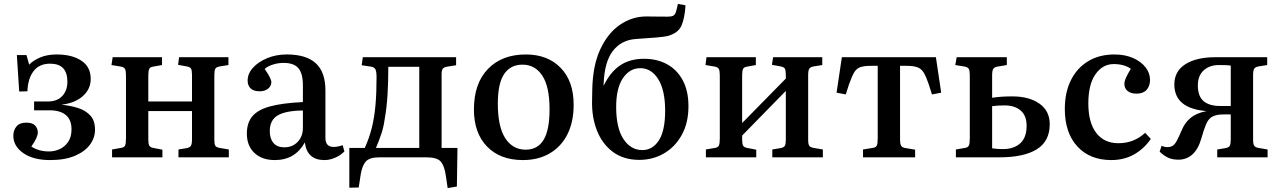

<svg xmlns="http://www.w3.org/2000/svg" viewBox="-20 -803 6534 980"><path d="M235 14Q150 14 99 -21.5Q48 -57 48 -110Q48 -138 64 -157.5Q80 -177 114 -177Q146 -177 159.5 -162Q173 -147 173 -127Q173 -102 140 -55Q178 -30 230 -30Q259 -30 285 -42Q311 -54 328 -79Q345 -104 345 -143Q345 -192 316 -216Q287 -240 233 -240H154V-285H224Q272 -285 298 -313Q324 -341 324 -386Q324 -478 236 -478Q180 -478 151 -439.5Q122 -401 120 -337L78 -336L66 -522H115L129 -473Q150 -495 185.5 -510Q221 -525 270 -525Q347 -525 395 -493.5Q443 -462 443 -400Q443 -349 404 -313.5Q365 -278 297 -269V-268Q339 -264 377.5 -252Q416 -240 440.5 -214Q465 -188 465 -141Q465 -100 439.5 -65Q414 -30 363 -8Q312 14 235 14Z M552 0V-40L597 -48Q613 -50 618 -59.5Q623 -69 623 -96V-418Q623 -442 618 -451Q613 -460 598 -463L549 -471L555 -511H807V-471L762 -463Q747 -461 742 -451.5Q737 -442 737 -418V-285H960V-421Q960 -444 955 -452.5Q950 -461 933 -464L889 -472L894 -511H1146V-471L1102 -464Q1084 -461 1079 -452Q1074 -443 1074 -419V-90Q1074 -67 1079 -59Q1084 -51 1101 -48L1148 -40V0H891V-40L933 -47Q949 -50 954.5 -59Q960 -68 960 -92V-236H737V-91Q737 -68 742 -59.5Q747 -51 762 -48L809 -39V0Z M1383 14Q1317 14 1278.5 -22.5Q1240 -59 1240 -121Q1240 -176 1268 -209.5Q1296 -243 1358.5 -260Q1421 -277 1526 -282V-368Q1526 -428 1503 -455Q1480 -482 1427 -482Q1399 -482 1371.5 -473Q1344 -464 1331 -451Q1349 -425 1357 -409Q1365 -393 1365 -384Q1365 -364 1348.5 -350.5Q1332 -337 1305 -337Q1275 -337 1259.5 -351.5Q1244 -366 1244 -392Q1244 -427 1271 -457Q1298 -487 1343.5 -506Q1389 -525 1444 -525Q1543 -525 1592 -480Q1641 -435 1641 -341V-99Q1641 -53 1683 -53Q1704 -53 1729 -62L1738 -30Q1717 -9 1689.5 2.5Q1662 14 1636 14Q1547 14 1536 -76Q1486 14 1383 14ZM1431 -51Q1473 -51 1499.5 -79Q1526 -107 1526 -150V-239Q1438 -238 1397.5 -214Q1357 -190 1357 -134Q1357 -95 1376 -73Q1395 -51 1431 -51Z M2265 157 2255 90Q2248 43 2229.5 21.5Q2211 0 2155 0H1918Q1865 0 1846.5 22Q1828 44 1821 88L1811 154L1763 155V-48H1842Q1865 -99 1878 -151.5Q1891 -204 1896.5 -266.5Q1902 -329 1902 -410Q1902 -437 1896.5 -448.5Q1891 -460 1873 -463L1826 -470L1832 -511H2308V-470L2264 -463Q2245 -460 2239.5 -451.5Q2234 -443 2234 -425V-48H2315L2312 149ZM1899 -48H2120V-462H1962Q1962 -385 1958 -319.5Q1954 -254 1944 -198Q1938 -155 1927.5 -123Q1917 -91 1899 -48Z M2649 14Q2533 14 2466 -55Q2399 -124 2399 -244Q2399 -377 2470.5 -451Q2542 -525 2664 -525Q2775 -525 2841.5 -457Q2908 -389 2908 -268Q2908 -181 2876.5 -118Q2845 -55 2786.5 -20.5Q2728 14 2649 14ZM2663 -39Q2724 -39 2754.5 -89Q2785 -139 2785 -245Q2785 -361 2748 -417Q2711 -473 2647 -473Q2586 -473 2553.5 -425.5Q2521 -378 2521 -274Q2521 -156 2559 -97.5Q2597 -39 2663 -39Z M3243 13Q3163 13 3108.5 -27.5Q3054 -68 3027 -136.5Q3000 -205 3002 -289L3003 -343Q3005 -468 3044 -551.5Q3083 -635 3145 -677Q3207 -719 3279 -719Q3299 -719 3322.5 -718.5Q3346 -718 3387 -718Q3407 -718 3415.5 -722.5Q3424 -727 3429 -739Q3432 -748 3435 -760.5Q3438 -773 3440 -783L3479 -776Q3475 -711 3458.5 -672.5Q3442 -634 3387 -619Q3370 -615 3329 -611.5Q3288 -608 3226 -604Q3152 -599 3108.5 -543.5Q3065 -488 3061 -373V-365Q3094 -434 3144 -468.5Q3194 -503 3267 -503Q3334 -503 3385 -475Q3436 -447 3465 -393Q3494 -339 3494 -261Q3494 -177 3460.5 -115.5Q3427 -54 3370 -20.5Q3313 13 3243 13ZM3259 -37Q3311 -37 3343 -86.5Q3375 -136 3375 -238Q3375 -342 3340 -398.5Q3305 -455 3248 -455Q3194 -455 3159.5 -404Q3125 -353 3125 -257Q3125 -150 3162 -93.5Q3199 -37 3259 -37Z M3583 0V-40L3629 -48Q3644 -50 3649 -59.5Q3654 -69 3654 -96V-418Q3654 -442 3649 -451Q3644 -460 3629 -463L3581 -471L3586 -511H3838V-471L3794 -463Q3778 -461 3773 -451.5Q3768 -442 3768 -418V-175L3991 -402V-421Q3991 -444 3986 -452.5Q3981 -461 3965 -464L3920 -472L3926 -511H4177V-471L4133 -464Q4116 -461 4110.5 -452Q4105 -443 4105 -419V-90Q4105 -67 4110.5 -59Q4116 -51 4133 -48L4180 -40V0H3922V-40L3964 -47Q3981 -50 3986 -59Q3991 -68 3991 -92V-339L3768 -111V-91Q3768 -68 3773 -59.5Q3778 -51 3793 -48L3840 -39V0Z M4385 0V-40L4434 -48Q4450 -50 4455 -59.5Q4460 -69 4460 -96V-467H4427Q4390 -467 4370.5 -460Q4351 -453 4339 -432Q4327 -411 4313 -371L4297 -321L4250 -330L4277 -511H4757L4784 -330L4737 -321L4720 -374Q4707 -412 4695 -432Q4683 -452 4663 -459.5Q4643 -467 4607 -467H4574V-91Q4574 -69 4579 -60Q4584 -51 4598 -48L4651 -39V0Z M4859 0V-40L4905 -48Q4920 -50 4925 -59.5Q4930 -69 4930 -96V-418Q4930 -442 4925 -451Q4920 -460 4905 -463L4856 -471L4863 -511H5119V-471L5071 -463Q5055 -460 5049.5 -451Q5044 -442 5044 -417V-304Q5070 -308 5094 -309.5Q5118 -311 5147 -311Q5233 -311 5285.5 -274Q5338 -237 5338 -169Q5338 -82 5272 -41Q5206 0 5081 0ZM5098 -42Q5155 -42 5187.5 -71.5Q5220 -101 5220 -161Q5220 -213 5189.5 -239Q5159 -265 5108 -265Q5071 -265 5044 -261V-46Q5057 -44 5070 -43Q5083 -42 5098 -42Z M5652 14Q5543 14 5479 -55.5Q5415 -125 5415 -247Q5415 -331 5446 -393.5Q5477 -456 5534 -490.5Q5591 -525 5668 -525Q5722 -525 5763 -507Q5804 -489 5827 -459.5Q5850 -430 5850 -395Q5850 -364 5832.5 -344.5Q5815 -325 5781 -325Q5752 -325 5735.5 -338.5Q5719 -352 5719 -375Q5719 -388 5726.5 -405Q5734 -422 5752 -452Q5717 -476 5665 -476Q5608 -476 5571.5 -424Q5535 -372 5535 -275Q5535 -177 5575.5 -124.5Q5616 -72 5688 -72Q5729 -72 5763 -85.5Q5797 -99 5825 -125L5854 -94Q5819 -43 5768 -14.5Q5717 14 5652 14Z M5995 12Q5964 12 5942.5 2Q5921 -8 5899 -29L5909 -59Q5924 -52 5938 -52Q5953 -52 5964 -58Q5975 -64 5985.5 -82.5Q5996 -101 6011 -137Q6027 -176 6056 -200.5Q6085 -225 6134 -235L6139 -236Q5974 -249 5974 -372Q5974 -439 6030 -475Q6086 -511 6184 -511H6448V-471L6404 -464Q6387 -461 6381.5 -452Q6376 -443 6376 -419V-90Q6376 -68 6381.5 -59.5Q6387 -51 6403 -48L6450 -40V0H6193V-40L6235 -47Q6252 -50 6257 -59Q6262 -68 6262 -92V-219Q6249 -219 6229 -219Q6209 -219 6197 -217Q6174 -213 6160 -202.5Q6146 -192 6135.5 -167.5Q6125 -143 6112 -97Q6096 -41 6066 -14.5Q6036 12 5995 12ZM6209 -262H6262V-468Q6250 -470 6237 -470.5Q6224 -471 6201 -471Q6154 -471 6124 -444Q6094 -417 6094 -367Q6094 -312 6123 -287Q6152 -262 6209 -262Z"/></svg>

Font: Literata 36pt Medium
Style: Regular
Weight: 500
Designer: Latin by Veronika Burian and Jose Scaglione. Greek by Irene Vlachou. Cyrillic by Vera Evstafieva.
Foundry: TypeTogether
Version: Version 3.002